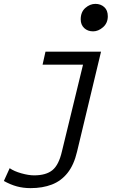

<svg xmlns="http://www.w3.org/2000/svg" viewBox="-29 -785 609 992"><path d="M129 187Q91 187 58 178Q25 169 -9 150L21 84Q44 100 81.5 110.5Q119 121 147 121Q209 121 242 94Q275 67 291 -3L400 -451H191L206 -518H493L369 -1Q353 67 320 108.5Q287 150 239 168.5Q191 187 129 187ZM452 -623Q424 -623 406 -640Q388 -657 388 -685Q388 -723 412 -744Q436 -765 464 -765Q491 -765 509.5 -748.5Q528 -732 528 -701Q528 -666 503.5 -644.5Q479 -623 452 -623Z"/></svg>

Font: Ubuntu Sans Mono
Style: Italic
Weight: 400
Italic angle: -13.5°
Monospace: yes
Designer: Dalton Maag Ltd
Foundry: Dalton Maag Ltd
Version: Version 1.006